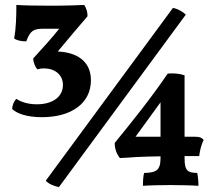

<svg xmlns="http://www.w3.org/2000/svg" viewBox="-20 -747 873 775"><path d="M347 -423C347 -501 289 -536 213 -539C251 -585 297 -639 333 -681C334 -698 328 -715 320 -727C296 -726 250 -724 184 -724C132 -724 74 -725 46 -727C46 -681 45 -633 37 -592C49 -583 68 -580 86 -580C102 -623 115 -631 155 -631H219C190 -594 151 -552 114 -511C114 -497 121 -478 131 -467C140 -470 148 -471 156 -471C201 -471 234 -446 234 -404C234 -355 191 -326 129 -326C92 -326 64 -336 46 -348C35 -337 30 -322 29 -307C47 -290 85 -274 149 -274C271 -274 347 -332 347 -423ZM678 -715 165 -18C173 -7 195 4 218 8L730 -688C718 -700 696 -712 678 -715ZM784 -117C787 -141 793 -165 802 -182C794 -192 785 -195 767 -195H725V-443C706 -450 679 -452 657 -450C589 -350 514 -257 443 -170C443 -146 451 -125 464 -109C503 -112 553 -115 628 -116V-109C628 -58 609 -50 562 -49C558 -39 557 -15 557 3C581 1 637 0 669 0C700 0 754 1 781 3C781 -15 779 -36 776 -49C739 -50 725 -55 725 -109V-117ZM527 -195 628 -334V-195Z"/></svg>

Font: Vollkorn Semibold
Style: Regular
Weight: 600
Designer: Friedrich Althausen
Foundry: Friedrich Althausen
Version: Version 4.015;PS 004.015;hotconv 1.0.88;makeotf.lib2.5.64775